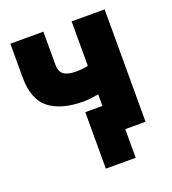

<svg xmlns="http://www.w3.org/2000/svg" viewBox="-130 -643 813 907"><g transform="rotate(-20 276.5 -189.5)"><path d="M25 -376V-544H191V-378Q191 -343 211 -328.5Q231 -314 273 -314Q300 -314 333 -320V-544H499V21H397V165H247V-119H333V-177Q282 -169 259 -169Q145 -169 85 -216.5Q25 -264 25 -376Z"/></g></svg>

Font: Repo
Style: ExtraBold
Weight: 800
Designer: Stefan Peev
Foundry: Context Ltd
Version: Version 001.000